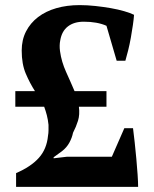

<svg xmlns="http://www.w3.org/2000/svg" viewBox="-20 -732 605 752"><path d="M40 -375H117Q97 -406 81 -443.5Q65 -481 65 -534Q65 -576 82 -609Q99 -642 129 -665Q159 -688 200.5 -700Q242 -712 292 -712Q322 -712 354 -708.5Q386 -705 414.5 -700Q443 -695 467 -688Q491 -681 505 -674Q504 -658 500.5 -634Q497 -610 492.5 -584.5Q488 -559 482 -535Q476 -511 471 -494H437L397 -631Q361 -647 308 -647Q270 -647 246 -628.5Q222 -610 216 -574Q212 -555 215 -532Q218 -510 224 -490Q230 -470 238.5 -451Q247 -432 255.5 -413Q264 -394 272 -375H397V-314H289Q293 -283 285.5 -259Q278 -235 266 -212Q262 -192 251.5 -173Q241 -154 223 -140L190 -116V-112L241 -118H418L467 -230H501Q504 -207 507.5 -175Q511 -143 514 -110Q517 -77 519 -47.5Q521 -18 521 0H43V-54Q101 -79 132 -113.5Q163 -148 168 -200Q170 -211 170 -221.5Q170 -232 170 -243Q168 -263 163.5 -280.5Q159 -298 153 -314H40Z"/></svg>

Font: PT Serif
Style: Bold
Weight: 700
Designer: A.Korolkova, O.Umpeleva, V.Yefimov
Foundry: ParaType Ltd
Version: Version 1.000W OFL; ttfautohint (v1.6)